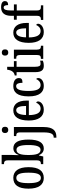

<svg xmlns="http://www.w3.org/2000/svg" viewBox="1209 -2019 1050 3508"><g transform="rotate(-90 1734.0 -265.0)"><path d="M236 10C366 10 434 -81 434 -269C434 -456 360 -547 239 -547C108 -547 41 -456 41 -269C41 -81 115 10 236 10ZM238 -43C168 -43 142 -121 142 -269C142 -417 167 -492 237 -492C308 -492 333 -417 333 -269C333 -121 309 -43 238 -43Z M775 10C877 10 938 -76 938 -269C938 -461 882 -546 780 -546C715 -546 679 -507 656 -448H653C655 -479 657 -542 657 -578V-760H489V-717H494C529 -717 558 -708 558 -649V-115C558 -52 528 -43 495 -43H489V0H629L647 -78H653C676 -26 714 10 775 10ZM752 -49C678 -49 656 -127 656 -270C656 -413 680 -489 751 -489C813 -489 838 -419 838 -271C838 -127 813 -49 752 -49Z M1114 -639C1145 -639 1172 -655 1172 -698C1172 -741 1145 -757 1114 -757C1083 -757 1057 -741 1057 -698C1057 -655 1083 -639 1114 -639ZM973 240H987C1093 240 1167 187 1167 8V-536H1002V-493H1008C1043 -493 1069 -484 1069 -425V8C1069 149 1036 191 978 191H973Z M1482 10C1588 10 1635 -51 1635 -94C1635 -113 1624 -124 1612 -129C1593 -85 1559 -48 1503 -48C1428 -48 1387 -116 1385 -263H1650V-305C1650 -463 1583 -547 1473 -547C1354 -547 1286 -452 1286 -264C1286 -90 1354 10 1482 10ZM1552 -314H1387C1389 -429 1420 -494 1476 -494C1531 -494 1552 -422 1552 -314Z M1917 10C2024 10 2062 -48 2062 -91C2062 -110 2055 -122 2044 -130C2026 -86 1989 -48 1933 -48C1859 -48 1826 -125 1826 -266C1826 -444 1862 -495 1915 -495C1962 -495 1975 -443 1975 -379C2040 -379 2062 -399 2062 -444C2062 -507 2011 -547 1913 -547C1808 -547 1727 -480 1727 -265C1727 -68 1805 10 1917 10Z M2285 10C2329 10 2361 1 2379 -7V-57C2361 -52 2344 -49 2322 -49C2283 -49 2268 -77 2268 -147V-487H2371V-536H2268V-659H2215C2207 -605 2196 -581 2180 -561C2164 -540 2142 -526 2109 -521V-487H2170V-146C2170 -30 2209 10 2285 10Z M2528 -639C2560 -639 2586 -655 2586 -698C2586 -741 2560 -757 2528 -757C2496 -757 2472 -741 2472 -698C2472 -655 2496 -639 2528 -639ZM2412 0H2652V-43H2642C2605 -43 2581 -55 2581 -117V-536H2415V-493H2426C2462 -493 2483 -481 2483 -423V-113C2483 -54 2459 -43 2422 -43H2412Z M2901 10C3007 10 3054 -51 3054 -94C3054 -113 3043 -124 3031 -129C3012 -85 2978 -48 2922 -48C2847 -48 2806 -116 2804 -263H3069V-305C3069 -463 3002 -547 2892 -547C2773 -547 2705 -452 2705 -264C2705 -90 2773 10 2901 10ZM2971 -314H2806C2808 -429 2839 -494 2895 -494C2950 -494 2971 -422 2971 -314Z M3124 0H3391V-43H3358C3326 -43 3297 -52 3297 -114V-484H3408V-536H3297V-595C3297 -679 3312 -723 3351 -723C3387 -723 3395 -680 3395 -641C3448 -641 3468 -666 3468 -700C3468 -738 3441 -770 3355 -770C3250 -770 3199 -704 3199 -584V-536H3127V-484H3199V-114C3199 -52 3167 -43 3138 -43H3124Z"/></g></svg>

Font: Noto Serif Tamil ExtraCondensed Medium
Style: Italic
Weight: 500
Width: 2
Italic angle: -12°
Designer: Indian Type Foundry, Tom Grace, and the Monotype Design Team
Foundry: Monotype Imaging Inc.
Version: Version 2.003